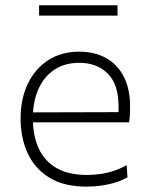

<svg xmlns="http://www.w3.org/2000/svg" viewBox="-20 -702 568 732"><path d="M309.5 9.5Q224.5 9.5 169 -24.2Q113.5 -58 86 -116.8Q58.5 -175.5 58.5 -251Q58.5 -325 86 -382.5Q113.5 -440 163.8 -472.5Q214 -505 281.5 -505Q341 -505 384.8 -480.5Q428.5 -456 452.2 -409.2Q476 -362.5 476 -296.5Q476 -279 475.2 -264.5Q474.5 -250 472 -235.5L431 -265.5Q432 -273.5 432 -281Q432 -288.5 432 -295.5Q432 -380.5 390.8 -421.5Q349.5 -462.5 282.5 -462.5Q226 -462.5 186.5 -435.8Q147 -409 126.2 -361.8Q105.5 -314.5 105.5 -254V-249Q105.5 -183.5 128 -135.2Q150.5 -87 196 -61Q241.5 -35 312 -35Q337.5 -35 363.5 -38.8Q389.5 -42.5 414.5 -50.8Q439.5 -59 463 -72.5L466 -26Q447 -15 422.2 -7Q397.5 1 368.8 5.2Q340 9.5 309.5 9.5ZM80 -235.5V-273.5L441 -274.5L472 -266.5V-235.5ZM129 -642.5V-682Q163 -682 200.5 -682Q238 -682 278.5 -682Q319.5 -682 356.8 -682Q394 -682 428 -682V-642.5Q394 -642.5 356.8 -642.5Q319.5 -642.5 278.5 -642.5Q238 -642.5 200.5 -642.5Q163 -642.5 129 -642.5Z"/></svg>

Font: Commissioner Thin ExtraLight
Style: Regular
Weight: 250
Version: Version 1.000